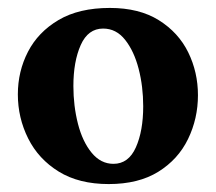

<svg xmlns="http://www.w3.org/2000/svg" viewBox="-20 -454 544 484"><path d="M257 -434Q331 -434 380.5 -403Q430 -372 454.5 -322Q479 -272 479 -214Q479 -155 454 -103.5Q429 -52 379 -21Q329 10 254 10Q179 10 128 -21.5Q77 -53 51 -105Q25 -157 25 -216Q25 -274 50.5 -323.5Q76 -373 127.5 -403.5Q179 -434 257 -434ZM165 -237Q165 -187 176.5 -142Q188 -97 211 -69Q234 -41 266 -41Q304 -41 322.5 -82.5Q341 -124 341 -186Q341 -236 329.5 -280.5Q318 -325 295.5 -353.5Q273 -382 240 -382Q202 -382 183.5 -340.5Q165 -299 165 -237Z"/></svg>

Font: Alkalami
Style: Regular
Weight: 400
Designer: Becca Hirsbrunner Spalinger
Foundry: SIL International
Version: Version 2.000